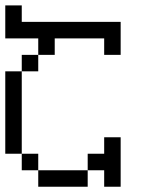

<svg xmlns="http://www.w3.org/2000/svg" viewBox="-20 -708 540 728"><path d="M125 -62.5V0H312.5V-62.5ZM125 -62.5V-125H62.5V-62.5ZM375 -62.5V0H437.5V-187.5H375V-125H312.5V-62.5ZM62.5 -125V-437.5H0V-125ZM62.5 -437.5H125V-500H62.5ZM125 -500H187.5V-562.5H375V-500H437.5Q437.5 -500 437.5 -625H62.5V-687.5H0Q0 -687.5 0 -562.5H125Z"/></svg>

Font: CalcUnifontExMono
Style: Regular
Weight: 500
Version: Version 15.0.06